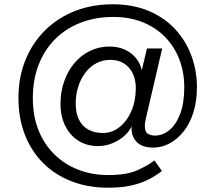

<svg xmlns="http://www.w3.org/2000/svg" viewBox="-20 -680 998 895"><path d="M484 195Q390 195 313 165Q236 135 181 80Q126 25 96 -52Q66 -129 66 -223Q66 -320 98.5 -400Q131 -480 190 -538.5Q249 -597 329 -628.5Q409 -660 505 -660Q599 -660 672 -629.5Q745 -599 795.5 -545Q846 -491 872 -421Q898 -351 898 -273Q898 -208 881.5 -156Q865 -104 836 -67.5Q807 -31 770.5 -11.5Q734 8 695 8Q641 8 615.5 -20Q590 -48 594 -91Q572 -49 528 -24Q484 1 437 1Q385 1 345.5 -24Q306 -49 284 -93.5Q262 -138 262 -196Q262 -252 279 -300.5Q296 -349 326.5 -385.5Q357 -422 399 -442.5Q441 -463 490 -463Q529 -463 560 -449.5Q591 -436 612 -411.5Q633 -387 641 -353L665 -454H736L660 -128Q658 -118 656.5 -109.5Q655 -101 655 -93Q655 -65 669.5 -56.5Q684 -48 702 -48Q738 -48 769 -73Q800 -98 819.5 -148.5Q839 -199 839 -273Q839 -343 816 -403Q793 -463 749.5 -507.5Q706 -552 645 -576.5Q584 -601 508 -601Q425 -601 356.5 -574.5Q288 -548 238 -498.5Q188 -449 160.5 -379Q133 -309 133 -223Q133 -139 159.5 -73Q186 -7 234 40Q282 87 346 111.5Q410 136 484 136Q569 136 618 114.5Q667 93 700 68L735 117Q708 138 674.5 155.5Q641 173 595 184Q549 195 484 195ZM460 -60Q502 -60 537 -87.5Q572 -115 592.5 -162.5Q613 -210 613 -269Q613 -309 598.5 -338.5Q584 -368 557.5 -384.5Q531 -401 495 -401Q459 -401 429.5 -385.5Q400 -370 378.5 -342Q357 -314 345 -277Q333 -240 333 -197Q333 -153 348 -122.5Q363 -92 391.5 -76Q420 -60 460 -60Z"/></svg>

Font: Work Sans
Style: Regular
Weight: 400
Designer: Wei Huang
Foundry: Wei Huang
Version: Version 2.006; ttfautohint (v1.8.1.43-b0c9)